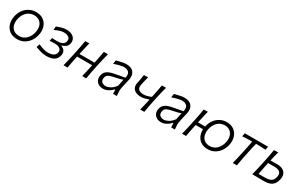

<svg xmlns="http://www.w3.org/2000/svg" viewBox="178 -1746 4635 2998"><g transform="rotate(30 2495.5 -247.5)"><path d="M273.5 10.5Q209 10.5 163.2 -13.2Q117.5 -37 90.5 -77.2Q63.5 -117.5 55.8 -168.5Q48 -219.5 59 -274Q74.5 -348 113.5 -400Q152.5 -452 207.2 -479.2Q262 -506.5 324.5 -506.5Q408.5 -506.5 461.5 -466.5Q514.5 -426.5 534.2 -361.8Q554 -297 538 -222.5Q523.5 -153 486.5 -100.8Q449.5 -48.5 395.2 -19Q341 10.5 273.5 10.5ZM276 -47.5Q357.5 -50 407 -102.2Q456.5 -154.5 472.5 -230.5Q485.5 -290.5 472.5 -339.2Q459.5 -388 422.2 -417.2Q385 -446.5 324 -448.5Q243 -446 191.8 -395Q140.5 -344 124.5 -265.5Q112.5 -208 124.2 -159Q136 -110 173.5 -79.8Q211 -49.5 276 -47.5Z M798 9.5Q743.5 9.5 689.8 -6.8Q636 -23 601 -36.5L620.5 -97Q662 -77 708 -62.8Q754 -48.5 795 -48.5Q846 -49 875.5 -61Q905 -73 919 -91.2Q933 -109.5 937 -129Q947 -177 913.2 -201.2Q879.5 -225.5 820.5 -225.5Q792.5 -225.5 771.2 -225Q750 -224.5 728.5 -222.5L740.5 -279Q760 -277 781.5 -276.5Q803 -276 832 -276Q897.5 -276 929.8 -296.2Q962 -316.5 969.5 -351.5Q979.5 -399.5 946.8 -423.2Q914 -447 859.5 -448Q797 -448 696 -399L701.5 -465Q734.5 -478.5 781 -492.2Q827.5 -506 872 -506Q928.5 -506 968.2 -486.5Q1008 -467 1026 -432.2Q1044 -397.5 1035 -353Q1026.5 -307.5 995.2 -284Q964 -260.5 927 -252.5L925.5 -245.5Q943.5 -240.5 964.5 -226.2Q985.5 -212 997.2 -184.8Q1009 -157.5 1000 -114.5Q993.5 -84 973.8 -55.5Q954 -27 912.2 -8.8Q870.5 9.5 798 9.5Z M1107.5 0Q1122 -55.5 1134.2 -107.2Q1146.5 -159 1159 -219.5L1169.5 -269Q1183.5 -334.5 1193.5 -387.2Q1203.5 -440 1212 -495.5L1286 -498Q1272.5 -444 1260.5 -392Q1248.5 -340 1235 -277.5H1507Q1520 -339.5 1530 -390.8Q1540 -442 1549 -495.5H1623Q1608 -440 1595.2 -387.2Q1582.5 -334.5 1568.5 -269L1558 -219.5Q1545 -159 1535.5 -107.2Q1526 -55.5 1517 0H1444.5Q1458.5 -55.5 1470.2 -107.2Q1482 -159 1494.5 -219.5L1495.5 -223.5H1223.5L1222.5 -219.5Q1210 -159 1199.8 -107.5Q1189.5 -56 1180 0Z M1821 10Q1772 10 1737.8 -11.8Q1703.5 -33.5 1689.2 -70.2Q1675 -107 1685 -152.5Q1695.5 -199 1723 -224.5Q1750.5 -250 1788.5 -262.8Q1826.5 -275.5 1868 -283L2042.5 -315.5Q2059 -385 2029.5 -416.8Q2000 -448.5 1936.5 -448.5Q1916.5 -448.5 1870 -437.5Q1823.5 -426.5 1766.5 -406L1777 -474Q1801 -480 1832 -487.5Q1863 -495 1894.2 -500.8Q1925.5 -506.5 1950 -506.5Q2045 -506.5 2085 -454Q2125 -401.5 2107 -317Q2102 -295 2095.5 -269Q2089 -243 2082 -210.5L2068.5 -146Q2061.5 -114 2062.2 -78Q2063 -42 2068.5 0H2002L1998 -74.5H1990Q1959 -39 1913.2 -14.5Q1867.5 10 1821 10ZM1840 -46Q1871.5 -46 1917 -69Q1962.5 -92 2006 -150.5L2031.5 -273Q2022 -268.5 2007 -263.5Q1992 -258.5 1963 -251.5Q1934 -244.5 1883 -234Q1833.5 -224 1796.5 -207.8Q1759.5 -191.5 1751 -149Q1740.5 -97 1766.5 -71.5Q1792.5 -46 1840 -46Z M2490 0Q2503 -49.5 2515.8 -104.8Q2528.5 -160 2539 -208Q2507.5 -197 2469.8 -186.5Q2432 -176 2400 -176Q2346 -176 2306.5 -194.2Q2267 -212.5 2249.5 -249.2Q2232 -286 2244 -342Q2252.5 -382 2259.2 -419.2Q2266 -456.5 2271.5 -495.5L2346 -498Q2336 -460 2327 -422.5Q2318 -385 2309.5 -344.5Q2296.5 -284.5 2325.8 -256.8Q2355 -229 2419.5 -229Q2439.5 -229 2476 -237.2Q2512.5 -245.5 2550 -262.5L2554 -280.5Q2567 -342 2577 -392.2Q2587 -442.5 2595.5 -495.5H2670Q2654.5 -440 2642 -387.2Q2629.5 -334.5 2615.5 -269L2605 -219.5Q2592 -159 2582.5 -107.2Q2573 -55.5 2564 0Z M2868 10Q2819 10 2784.8 -11.8Q2750.5 -33.5 2736.2 -70.2Q2722 -107 2732 -152.5Q2742.5 -199 2770 -224.5Q2797.5 -250 2835.5 -262.8Q2873.5 -275.5 2915 -283L3089.5 -315.5Q3106 -385 3076.5 -416.8Q3047 -448.5 2983.5 -448.5Q2963.5 -448.5 2917 -437.5Q2870.5 -426.5 2813.5 -406L2824 -474Q2848 -480 2879 -487.5Q2910 -495 2941.2 -500.8Q2972.5 -506.5 2997 -506.5Q3092 -506.5 3132 -454Q3172 -401.5 3154 -317Q3149 -295 3142.5 -269Q3136 -243 3129 -210.5L3115.5 -146Q3108.5 -114 3109.2 -78Q3110 -42 3115.5 0H3049L3045 -74.5H3037Q3006 -39 2960.2 -14.5Q2914.5 10 2868 10ZM2887 -46Q2918.5 -46 2964 -69Q3009.5 -92 3053 -150.5L3078.5 -273Q3069 -268.5 3054 -263.5Q3039 -258.5 3010 -251.5Q2981 -244.5 2930 -234Q2880.5 -224 2843.5 -207.8Q2806.5 -191.5 2798 -149Q2787.5 -97 2813.5 -71.5Q2839.5 -46 2887 -46Z M3244.5 0Q3259 -55.5 3271.2 -107.2Q3283.5 -159 3296 -219.5L3306.5 -269Q3320.5 -334.5 3330.5 -387.2Q3340.5 -440 3349 -495.5L3423 -498Q3409.5 -444 3397.5 -392Q3385.5 -340 3372 -277.5H3501Q3516.5 -350 3555 -401.2Q3593.5 -452.5 3647 -479.5Q3700.5 -506.5 3761.5 -506.5Q3843.5 -506.5 3896 -466.5Q3948.5 -426.5 3968.2 -361.8Q3988 -297 3972 -222.5Q3957.5 -153 3920.8 -100.8Q3884 -48.5 3830 -19Q3776 10.5 3709.5 10.5Q3635 10.5 3586.2 -21.8Q3537.5 -54 3514.2 -107.2Q3491 -160.5 3493.5 -223.5H3360.5L3359.5 -219.5Q3347 -159 3336.8 -107.5Q3326.5 -56 3317 0ZM3712 -47.5Q3792 -50 3841.5 -102.2Q3891 -154.5 3907 -230.5Q3919.5 -290.5 3906.8 -339.2Q3894 -388 3857 -417.2Q3820 -446.5 3761 -448.5Q3681.5 -446 3631 -395Q3580.5 -344 3564 -265.5Q3552 -208 3563.8 -159Q3575.5 -110 3612 -79.8Q3648.5 -49.5 3712 -47.5Z M4158.5 0Q4173.5 -55.5 4185.8 -107.2Q4198 -159 4210.5 -219.5L4221 -269Q4232 -319.5 4240 -360Q4248 -400.5 4255 -441Q4213 -441 4167.8 -439.5Q4122.5 -438 4078 -433.5L4091.5 -495.5H4511.5L4498 -433.5Q4456 -438 4411.5 -439.5Q4367 -441 4325 -441Q4314.5 -400.5 4305.2 -360Q4296 -319.5 4285.5 -269L4275 -219.5Q4262 -159 4252.2 -107.2Q4242.5 -55.5 4233.5 0Z M4511 0Q4525.5 -55 4537.5 -106.8Q4549.5 -158.5 4562.5 -219.5L4573 -269Q4587 -334 4596.8 -386.8Q4606.5 -439.5 4615.5 -495.5L4691.5 -498Q4679.5 -455 4669.5 -414Q4659.5 -373 4649.5 -328.5Q4677 -329 4709.8 -329.5Q4742.5 -330 4771 -330Q4860.5 -330 4905 -283Q4949.5 -236 4932 -154Q4922.5 -107.5 4901 -72.5Q4879.5 -37.5 4835.8 -17.8Q4792 2 4715 2Q4655.5 2 4603 1Q4550.5 0 4511 0ZM4593 -53.5H4707.5Q4747.5 -53.5 4780.2 -60.8Q4813 -68 4835.8 -91Q4858.5 -114 4868.5 -161Q4878.5 -207.5 4861.8 -232.2Q4845 -257 4816 -266Q4787 -275 4760 -275H4638Q4625 -214.5 4614.5 -162.8Q4604 -111 4593 -53.5Z"/></g></svg>

Font: Commissioner Flair Light
Style: Italic
Weight: 300
Italic angle: -12°
Designer: Kostas Bartsokas
Foundry: Kostas Bartsokas
Version: Version 1.000; ttfautohint (v1.8.3)